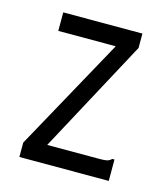

<svg xmlns="http://www.w3.org/2000/svg" viewBox="-78 -519 505 581"><g transform="rotate(15 175.0 -228.5)"><path d="M35 -45 230 -399H50V-457H298V-412L107 -57H271Q288 -57 295 -59Q302 -61 308 -67H315V0H35Z"/></g></svg>

Font: Inconsolata ExtraCondensed
Style: Regular
Weight: 400
Width: 2
Monospace: yes
Designer: Raph Levien, Cyreal, Brenton Simpson
Foundry: Raph Levien, Cyreal, Google
Version: Version 3.000; ttfautohint (v1.8.2.53-6de2)